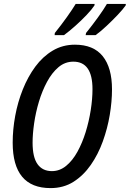

<svg xmlns="http://www.w3.org/2000/svg" viewBox="-20 -954 665 984"><path d="M239 10Q45 10 45 -223Q45 -290 58 -360.5Q71 -431 97 -496Q123 -561 161 -612.5Q199 -664 250 -694.5Q301 -725 364 -725Q459 -725 506.5 -666Q554 -607 554 -496Q554 -434 542.5 -365Q531 -296 507 -229.5Q483 -163 445.5 -109Q408 -55 357 -22.5Q306 10 239 10ZM246 -77Q286 -77 319 -104Q352 -131 377 -176.5Q402 -222 419 -277Q436 -332 445 -389.5Q454 -447 454 -497Q454 -638 356 -638Q313 -638 279.5 -609.5Q246 -581 221 -534.5Q196 -488 179.5 -433Q163 -378 155 -322.5Q147 -267 147 -223Q147 -148 172.5 -112.5Q198 -77 246 -77ZM421 -785Q454 -826 482.5 -865.5Q511 -905 528 -934H625L624 -926Q610 -906 583 -877.5Q556 -849 525.5 -820.5Q495 -792 470 -774H419ZM261 -785Q294 -826 322.5 -866Q351 -906 368 -934H465L464 -926Q451 -906 424 -877.5Q397 -849 365.5 -821Q334 -793 308 -774H260Z"/></svg>

Font: Noto Sans Condensed Medium
Style: Italic
Weight: 500
Width: 3
Italic angle: -12°
Designer: Monotype Design Team
Foundry: Monotype Imaging Inc.
Version: Version 2.013; ttfautohint (v1.8.4.7-5d5b)